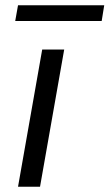

<svg xmlns="http://www.w3.org/2000/svg" viewBox="-20 -713 418 733"><path d="M38.1 -632.8 48.8 -692.9H377.9L368.2 -632.8ZM48.8 0 141.1 -523.9H225.1L132.8 0Z"/></svg>

Font: Hubot Sans
Style: Italic
Weight: 400
Italic angle: -10°
Designer: Deni Anggara
Foundry: GitHub
Version: Version 1.001;gftools[0.9.31]